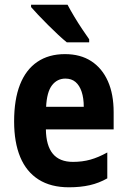

<svg xmlns="http://www.w3.org/2000/svg" viewBox="-20 -786 539 816"><path d="M256 -556Q322 -556 368 -526Q414 -496 438.5 -441Q463 -386 463 -309V-236H175Q176 -167 204.5 -132.5Q233 -98 290 -98Q330 -98 364 -107.5Q398 -117 436 -138V-28Q401 -8 361.5 1Q322 10 273 10Q196 10 144 -23Q92 -56 66 -118.5Q40 -181 40 -270Q40 -363 65 -426.5Q90 -490 138.5 -523Q187 -556 256 -556ZM258 -452Q223 -452 201 -423.5Q179 -395 176 -332H336Q336 -369 327 -396Q318 -423 301 -437.5Q284 -452 258 -452ZM267 -766Q278 -745 295 -716.5Q312 -688 329.5 -662Q347 -636 359 -619V-606H264Q249 -618 228 -637.5Q207 -657 184.5 -679.5Q162 -702 142.5 -722.5Q123 -743 112 -756V-766Z"/></svg>

Font: Noto Sans Khmer Condensed
Style: Bold
Weight: 700
Width: 3
Designer: Danh Hong and the Monotype Design Team
Foundry: Monotype Imaging Inc.
Version: Version 2.004